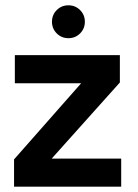

<svg xmlns="http://www.w3.org/2000/svg" viewBox="-20 -704 519 724"><path d="M33 0V-103L286 -390H36V-496H432V-393L175 -106H437V0ZM238 -560Q212 -560 194 -578Q176 -596 176 -622Q176 -648 194 -666Q212 -684 238 -684Q264 -684 282 -666Q300 -648 300 -622Q300 -596 282 -578Q264 -560 238 -560Z"/></svg>

Font: Firefly Display
Style: Bold
Weight: 700
Designer: Colophon Foundry, Jonny Pinhorn
Foundry: Colophon Foundry
Version: Version 1.200; ttfautohint (v1.8.3)